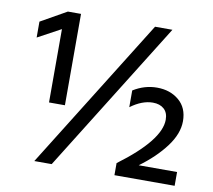

<svg xmlns="http://www.w3.org/2000/svg" viewBox="-79 -802 990 892"><g transform="rotate(10 416.5 -356.0)"><path d="M220 0H138L582 -712H664ZM233 -280H158V-626L49 -567V-642L171 -711H233ZM800 0H516V-57Q706 -198 706 -295Q706 -328 686.5 -345.5Q667 -363 634 -363Q583 -363 529 -323V-402Q582 -435 641 -435Q703 -435 744.5 -400Q786 -365 786 -302Q786 -243 740 -181.5Q694 -120 619 -65H800Z"/></g></svg>

Font: Hind Vadodara Medium
Style: Regular
Weight: 500
Designer: Hitesh Malaviya
Foundry: Indian Type Foundry
Version: Version 1.001;PS 1.0;hotconv 1.0.86;makeotf.lib2.5.63406; tt